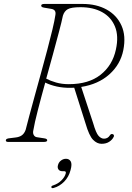

<svg xmlns="http://www.w3.org/2000/svg" viewBox="-20 -720 668 974"><path d="M556 -24.5Q549.5 -11 534 -0.8Q518.5 9.5 495 9.5Q472 9.5 452 -11Q432 -31.5 414 -93.5L356.5 -275Q347 -274.5 337.5 -274.5Q300.5 -274 267.8 -281.2Q235 -288.5 209.5 -301Q188.5 -225.5 171.8 -160.2Q155 -95 149.5 -61Q145.5 -45.5 151 -35.5Q156.5 -25.5 167 -24L203 -18.5Q219.5 -16.5 219.5 -8.5Q219.5 0 202.5 0H21.5Q9.5 0 9.5 -8Q9.5 -17.5 30.5 -19L58.5 -22.5Q77.5 -24.5 90.2 -33.2Q103 -42 110 -61Q116.5 -87.5 128.8 -133Q141 -178.5 156.5 -234.8Q172 -291 188.5 -351Q205 -411 220 -467.5Q235 -524 246 -570.2Q257 -616.5 261 -644Q266 -671 240 -675L204.5 -681Q195 -682.5 192 -685.2Q189 -688 189 -691.5Q189 -700 205.5 -700H399Q469.5 -700 521 -671.5Q572.5 -643 596.2 -590.5Q620 -538 605.5 -465.5Q591 -393 534.8 -342.8Q478.5 -292.5 392 -279L452.5 -95.5Q467 -45 480 -30.8Q493 -16.5 507.5 -16.5Q527 -16.5 537.5 -33.5Q543.5 -43 553 -39Q557 -37.5 558 -33Q559 -28.5 556 -24.5ZM299 -640Q293 -610.5 279.5 -559.5Q266 -508.5 249 -446.2Q232 -384 214.5 -321Q235 -310 264.2 -301.5Q293.5 -293 329 -293Q430 -293 490.5 -341Q551 -389 568 -469Q583 -537.5 563.2 -585.5Q543.5 -633.5 498 -658.5Q452.5 -683.5 388.5 -683.5Q342 -683.5 324 -673.5Q306 -663.5 299 -640ZM297 148.5Q282.5 148.5 276.5 139.5Q270.5 130.5 274 118Q277.5 103.5 289.2 94.5Q301 85.5 315 85.5Q331 85.5 338.8 98.8Q346.5 112 338 142.5Q329 177.5 305.8 201.2Q282.5 225 252.5 233.5Q242 236.5 240.5 230Q239.5 223 249.5 220.5Q274 212.5 291.2 195.5Q308.5 178.5 313.5 160Q316.5 148.5 305.5 148.5Z"/></svg>

Font: Fraunces 9pt Thin
Style: Italic
Weight: 100
Italic angle: -16°
Version: Version 1.000;[b76b70a41]